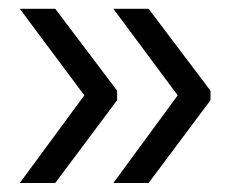

<svg xmlns="http://www.w3.org/2000/svg" viewBox="-20 -461 535 436"><path d="M171.5 -244.5 25 -441H105.5L246 -255V-233.5L105.5 -45.5H25ZM383.5 -244.5 237.5 -441H317.5L458 -255V-233.5L317.5 -45.5H237.5Z"/></svg>

Font: Anek Tamil Medium
Style: Regular
Weight: 400
Version: Version 1.003